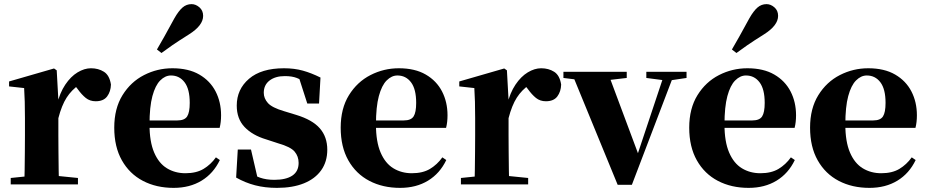

<svg xmlns="http://www.w3.org/2000/svg" viewBox="-20 -894 4499 931"><path d="M32 0V-31L139 -42H249L358 -31V0ZM97 0Q99 -26 99.5 -68.5Q100 -111 100.5 -157Q101 -203 101 -238V-321Q101 -371 100 -401Q99 -431 97 -467L24 -475V-499L242 -562L255 -553L263 -409V-408V-238Q263 -203 263.5 -157Q264 -111 264.5 -68.5Q265 -26 266 0ZM263 -321 224 -386H256Q270 -444 296.5 -483.5Q323 -523 356 -543Q389 -563 421 -563Q457 -563 484 -546Q511 -529 518 -484Q517 -450 499.5 -426.5Q482 -403 444 -403Q416 -403 396 -419Q376 -435 356 -463L333 -492L365 -484Q327 -458 303 -420.5Q279 -383 263 -321Z M822 17Q738 17 673 -17Q608 -51 571 -116.5Q534 -182 534 -275Q534 -368 574 -432.5Q614 -497 678.5 -530Q743 -563 816 -563Q894 -563 946.5 -532.5Q999 -502 1025.5 -450.5Q1052 -399 1052 -335Q1052 -301 1045 -274H603V-310H840Q875 -310 887.5 -329.5Q900 -349 900 -395Q900 -462 875 -495Q850 -528 809 -528Q781 -528 757 -504Q733 -480 719 -428Q705 -376 705 -290Q705 -207 727.5 -154.5Q750 -102 789.5 -78Q829 -54 879 -54Q932 -54 967 -75Q1002 -96 1027 -131L1046 -118Q1015 -53 957.5 -18Q900 17 822 17ZM741 -654Q758 -683 776.5 -716Q795 -749 826 -806Q846 -841 865 -857.5Q884 -874 909 -874Q929 -874 947 -858.5Q965 -843 965 -817Q965 -794 948 -771.5Q931 -749 896 -727Q845 -695 816 -675Q787 -655 763 -637Z M1323 17Q1265 17 1217 4.5Q1169 -8 1125 -33L1133 -169H1197L1231 -22L1177 -29V-65Q1211 -43 1241 -32.5Q1271 -22 1310 -22Q1367 -22 1397.5 -42.5Q1428 -63 1428 -104Q1428 -136 1408.5 -159Q1389 -182 1329 -199L1271 -218Q1204 -238 1166 -278Q1128 -318 1128 -382Q1128 -461 1187.5 -512Q1247 -563 1357 -563Q1407 -563 1448.5 -551.5Q1490 -540 1534 -518L1527 -392H1470L1424 -535L1472 -517V-487Q1442 -507 1419 -516Q1396 -525 1361 -525Q1315 -525 1287 -503.5Q1259 -482 1259 -444Q1259 -417 1279 -394.5Q1299 -372 1357 -355L1416 -337Q1495 -313 1531 -271.5Q1567 -230 1567 -168Q1567 -110 1537.5 -68.5Q1508 -27 1453.5 -5Q1399 17 1323 17Z M1920 17Q1836 17 1771 -17Q1706 -51 1669 -116.5Q1632 -182 1632 -275Q1632 -368 1672 -432.5Q1712 -497 1776.5 -530Q1841 -563 1914 -563Q1992 -563 2044.5 -532.5Q2097 -502 2123.5 -450.5Q2150 -399 2150 -335Q2150 -301 2143 -274H1701V-310H1938Q1973 -310 1985.5 -329.5Q1998 -349 1998 -395Q1998 -462 1973 -495Q1948 -528 1907 -528Q1879 -528 1855 -504Q1831 -480 1817 -428Q1803 -376 1803 -290Q1803 -207 1825.5 -154.5Q1848 -102 1887.5 -78Q1927 -54 1977 -54Q2030 -54 2065 -75Q2100 -96 2125 -131L2144 -118Q2113 -53 2055.5 -18Q1998 17 1920 17Z M2215 0V-31L2322 -42H2432L2541 -31V0ZM2280 0Q2282 -26 2282.5 -68.5Q2283 -111 2283.5 -157Q2284 -203 2284 -238V-321Q2284 -371 2283 -401Q2282 -431 2280 -467L2207 -475V-499L2425 -562L2438 -553L2446 -409V-408V-238Q2446 -203 2446.5 -157Q2447 -111 2447.5 -68.5Q2448 -26 2449 0ZM2446 -321 2407 -386H2439Q2453 -444 2479.5 -483.5Q2506 -523 2539 -543Q2572 -563 2604 -563Q2640 -563 2667 -546Q2694 -529 2701 -484Q2700 -450 2682.5 -426.5Q2665 -403 2627 -403Q2599 -403 2579 -419Q2559 -435 2539 -463L2516 -492L2548 -484Q2510 -458 2486 -420.5Q2462 -383 2446 -321Z M2975 2 2750 -546H2926L3085 -120H3062L3068 -135L3205 -546H3253L3044 2ZM2712 -516V-546H3019V-516L2916 -504H2809ZM3114 -516V-546H3309V-516L3228 -504H3206Z M3610 17Q3526 17 3461 -17Q3396 -51 3359 -116.5Q3322 -182 3322 -275Q3322 -368 3362 -432.5Q3402 -497 3466.5 -530Q3531 -563 3604 -563Q3682 -563 3734.5 -532.5Q3787 -502 3813.5 -450.5Q3840 -399 3840 -335Q3840 -301 3833 -274H3391V-310H3628Q3663 -310 3675.5 -329.5Q3688 -349 3688 -395Q3688 -462 3663 -495Q3638 -528 3597 -528Q3569 -528 3545 -504Q3521 -480 3507 -428Q3493 -376 3493 -290Q3493 -207 3515.5 -154.5Q3538 -102 3577.5 -78Q3617 -54 3667 -54Q3720 -54 3755 -75Q3790 -96 3815 -131L3834 -118Q3803 -53 3745.5 -18Q3688 17 3610 17ZM3529 -654Q3546 -683 3564.5 -716Q3583 -749 3614 -806Q3634 -841 3653 -857.5Q3672 -874 3697 -874Q3717 -874 3735 -858.5Q3753 -843 3753 -817Q3753 -794 3736 -771.5Q3719 -749 3684 -727Q3633 -695 3604 -675Q3575 -655 3551 -637Z M4196 17Q4112 17 4047 -17Q3982 -51 3945 -116.5Q3908 -182 3908 -275Q3908 -368 3948 -432.5Q3988 -497 4052.5 -530Q4117 -563 4190 -563Q4268 -563 4320.5 -532.5Q4373 -502 4399.5 -450.5Q4426 -399 4426 -335Q4426 -301 4419 -274H3977V-310H4214Q4249 -310 4261.5 -329.5Q4274 -349 4274 -395Q4274 -462 4249 -495Q4224 -528 4183 -528Q4155 -528 4131 -504Q4107 -480 4093 -428Q4079 -376 4079 -290Q4079 -207 4101.5 -154.5Q4124 -102 4163.5 -78Q4203 -54 4253 -54Q4306 -54 4341 -75Q4376 -96 4401 -131L4420 -118Q4389 -53 4331.5 -18Q4274 17 4196 17Z"/></svg>

Font: Noto Serif TC ExtraLight Black
Style: Regular
Weight: 900
Version: Version 2.003-H1;hotconv 1.1.1;makeotfexe 2.6.0